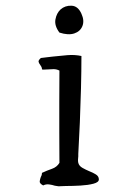

<svg xmlns="http://www.w3.org/2000/svg" viewBox="-20 -652 450 672"><path d="M326 -24Q326 -14 307 -9Q288 -4 261.5 -2.5Q235 -1 211 -1Q204 -1 197 -0.5Q190 0 185 0Q182 0 172 -2Q163 -5 152 -6.5Q141 -8 131 -3Q118 -10 119 -17.5Q120 -25 123 -33Q125 -36 126 -40Q127 -44 127 -47Q144 -55 161.5 -61Q179 -67 188 -82Q188 -141 187.5 -191.5Q187 -242 187.5 -293.5Q188 -345 188 -405Q178 -410 167.5 -410Q157 -410 147 -409Q141 -409 136 -408.5Q131 -408 127 -409Q127 -414 125 -418Q123 -422 120 -426Q116 -431 115 -436Q114 -441 123 -449Q133 -450 143.5 -451.5Q154 -453 165 -454Q191 -457 216.5 -459Q242 -461 265 -456V-454Q265 -404 263.5 -344Q262 -284 259.5 -224Q257 -164 254 -113Q254 -111 254 -105Q253 -99 253 -92.5Q253 -86 254 -82Q257 -71 268.5 -64.5Q280 -58 292 -53Q305 -48 315.5 -41.5Q326 -35 326 -24ZM265 -604Q276 -580 268.5 -561Q261 -542 240 -535Q219 -528 188 -538Q170 -562 174 -584Q178 -606 192 -619Q208 -633 230.5 -632Q253 -631 265 -604Z"/></svg>

Font: Yuji Syuku
Style: Regular
Weight: 400
Designer: Kataoka Yuji
Foundry: Kinuta Font Factory
Version: Version 3.002